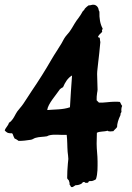

<svg xmlns="http://www.w3.org/2000/svg" viewBox="-20 -760 554 808"><path d="M30.3 -199.2C35.2 -196.3 33.2 -192.4 41 -177.7C43.9 -174.8 43.9 -177.7 58.6 -167C75.2 -167 91.8 -168.9 110.4 -171.9C117.2 -172.9 122.1 -177.7 128.9 -179.7C144.5 -184.6 162.1 -183.6 177.7 -186.5C182.6 -189.5 186.5 -190.4 191.4 -191.4C211.9 -195.3 232.4 -191.4 260.7 -192.4C263.7 -168.9 262.7 -144.5 264.6 -121.1C265.6 -110.4 267.6 -99.6 267.6 -90.8C267.6 -84 265.6 -78.1 265.6 -71.3C263.7 -50.8 262.7 -30.3 262.7 -10.7C262.7 -7.8 266.6 -3.9 269.5 -1C272.5 5.9 273.4 11.7 272.5 16.6C277.3 19.5 276.4 31.2 287.1 26.4L297.9 19.5C306.6 19.5 315.4 17.6 323.2 12.7C328.1 9.8 326.2 5.9 333 5.9C339.8 5.9 334 11.7 350.6 8.8C353.5 4.9 350.6 1 365.2 2C369.1 2 380.9 -2.9 383.8 -5.9C391.6 -29.3 390.6 -57.6 390.6 -81.1C390.6 -107.4 386.7 -128.9 386.7 -155.3C386.7 -169.9 387.7 -185.5 387.7 -201.2C399.4 -208 418 -205.1 432.6 -210C435.5 -207 441.4 -207 445.3 -207C449.2 -207 453.1 -208 457 -208C461.9 -214.8 468.8 -218.8 472.7 -225.6C472.7 -239.3 477.5 -255.9 487.3 -276.4C486.3 -283.2 488.3 -282.2 491.2 -289.1C490.2 -296.9 490.2 -305.7 494.1 -314.5C489.3 -319.3 488.3 -326.2 484.4 -331.1C476.6 -332 470.7 -332 463.9 -332C441.4 -332 418.9 -327.1 396.5 -328.1L386.7 -337.9C386.7 -348.6 386.7 -358.4 388.7 -369.1C389.6 -374 390.6 -378.9 390.6 -382.8C390.6 -405.3 388.7 -425.8 388.7 -448.2C388.7 -462.9 391.6 -476.6 392.6 -491.2C396.5 -522.5 399.4 -551.8 402.3 -583C401.4 -587.9 400.4 -592.8 400.4 -595.7C400.4 -606.4 392.6 -599.6 392.6 -605.5C396.5 -614.3 403.3 -619.1 410.2 -626C407.2 -632.8 411.1 -634.8 412.1 -639.6C401.4 -659.2 397.5 -682.6 398.4 -710.9C394.5 -715.8 395.5 -722.7 392.6 -727.5C387.7 -736.3 380.9 -740.2 372.1 -740.2C365.2 -740.2 363.3 -737.3 352.5 -737.3C347.7 -733.4 340.8 -728.5 336.9 -723.6C335.9 -722.7 338.9 -722.7 327.1 -710.9C324.2 -706.1 322.3 -701.2 319.3 -697.3C313.5 -689.5 308.6 -680.7 301.8 -672.9C291 -657.2 283.2 -640.6 271.5 -625C266.6 -618.2 260.7 -613.3 255.9 -606.4C248 -595.7 245.1 -587.9 239.3 -578.1C225.6 -554.7 210.9 -534.2 197.3 -510.7C170.9 -464.8 142.6 -419.9 113.3 -377C100.6 -358.4 89.8 -339.8 78.1 -323.2C70.3 -311.5 60.5 -301.8 52.7 -291C43.9 -278.3 38.1 -261.7 26.4 -250C23.4 -247.1 21.5 -246.1 17.6 -243.2C14.6 -230.5 2.9 -222.7 0 -210.9C6.8 -204.1 10.7 -198.2 30.3 -199.2ZM232.4 -384.8C237.3 -387.7 240.2 -391.6 245.1 -392.6C253.9 -413.1 264.6 -431.6 283.2 -442.4C279.3 -396.5 277.3 -352.5 274.4 -308.6C244.1 -297.9 209 -299.8 178.7 -296.9C181.6 -323.2 216.8 -361.3 232.4 -384.8Z"/></svg>

Font: Caesar Dressing Cyrillic
Style: Regular
Weight: 400
Designer: Dathan Boardman
Foundry: Open Window
Version: Version 1.00;July 2, 2020;FontCreator 13.0.0.2642 64-bit